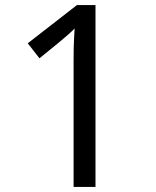

<svg xmlns="http://www.w3.org/2000/svg" viewBox="-20 -734 612 754"><path d="M355 0H269V-499Q269 -528 269.5 -548Q270 -568 271 -585.5Q272 -603 273 -622Q257 -606 244 -595Q231 -584 211 -567L135 -505L89 -564L282 -714H355Z"/></svg>

Font: Noto Sans Georgian
Style: Regular
Weight: 400
Designer: Monotype Design Team, Akaki Razmadze
Foundry: Google LLC
Version: Version 2.002